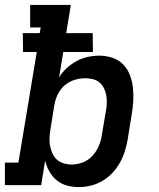

<svg xmlns="http://www.w3.org/2000/svg" viewBox="-27 -755 647 783"><path d="M294 8Q269 8 245.5 1.5Q222 -5 204 -20Q186 -35 174.5 -55.5Q163 -76 157 -100L141 0H-7V-92H48L123 -543H67L66 -620H135L139 -643H96V-735H262L243 -620H351L352 -543H231L214 -440Q227 -461 246 -478Q265 -495 286.5 -506.5Q308 -518 331.5 -523Q355 -528 378 -528Q406 -528 431.5 -519.5Q457 -511 475 -492.5Q493 -474 502.5 -449.5Q512 -425 515 -398Q518 -371 516.5 -343.5Q515 -316 510 -288L494 -188Q490 -164 482.5 -139.5Q475 -115 462.5 -92.5Q450 -70 432 -50.5Q414 -31 391 -17.5Q368 -4 343.5 2Q319 8 294 8ZM266 -84Q289 -84 311.5 -93Q334 -102 350 -119.5Q366 -137 375.5 -159Q385 -181 388 -203L405 -303Q408 -319 408.5 -335Q409 -351 406.5 -366Q404 -381 397 -395Q390 -409 379 -418.5Q368 -428 352.5 -432Q337 -436 321 -436Q300 -436 278 -429.5Q256 -423 238 -408Q220 -393 209.5 -372Q199 -351 195 -329L179 -229Q176 -212 175 -194.5Q174 -177 177 -161Q180 -145 186.5 -130Q193 -115 204.5 -104.5Q216 -94 232.5 -89Q249 -84 266 -84Z"/></svg>

Font: Iosevka Etoile Semibold
Style: Italic
Weight: 600
Italic angle: -9°
Designer: Belleve Invis
Foundry: Belleve Invis
Version: Version 22.1.2; ttfautohint (v1.8.4)